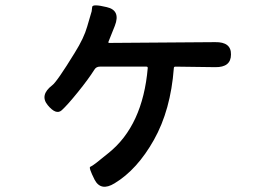

<svg xmlns="http://www.w3.org/2000/svg" viewBox="-20 -626 1040 729"><path d="M415 70Q363 102 339 56Q316 10 322.5 7.5Q329 5 346 -8Q369 -26 392 -45Q522 -149 541 -368Q541 -373 536 -373H359Q345 -373 338 -361Q316 -326 276 -276.5Q236 -227 214.5 -207.5Q193 -188 161 -227Q130 -265 178 -302Q196 -315 264 -426Q299 -482 311 -525Q319 -554 328 -583Q329 -587 330 -599.5Q331 -612 385 -599Q439 -587 416 -528L392 -468Q390 -463 395 -463L797 -466Q858 -467 857 -419Q857 -370 797 -371L646 -373Q640 -373 640 -367Q628 -208 564.5 -95Q501 18 415 70Z"/></svg>

Font: Resource Han Rounded JP Medium
Style: Regular
Weight: 500
Designer: Cyano Hao (round all glyphs); Ryoko NISHIZUKA 西塚涼子 (kana, bopomofo & ideographs); Paul D. Hunt (Latin, Greek & Cyrillic)
Foundry: Cyano Hao
Version: 0.990